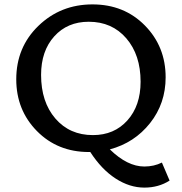

<svg xmlns="http://www.w3.org/2000/svg" viewBox="-20 -685 827 874"><path d="M717 55 752 137Q702 169 637 169Q570 169 506 127.5Q442 86 391 7H385Q242 7 148 -88.5Q54 -184 54 -324Q54 -470 155 -567.5Q256 -665 401 -665Q545 -665 639.5 -569Q734 -473 734 -333Q734 -214 663 -124.5Q592 -35 480 -5Q560 73 637 73Q681 73 717 55ZM167 -344Q167 -221 232 -145.5Q297 -70 403 -70Q500 -70 560 -137Q620 -204 620 -313Q620 -435 555 -510.5Q490 -586 384 -586Q287 -586 227 -519.5Q167 -453 167 -344Z"/></svg>

Font: EauTest Semibold
Style: Regular
Weight: 600
Designer: Christian Thalmann (Catharsis Fonts)
Version: Version 0.001;PS 000.001;hotconv 1.0.88;makeotf.lib2.5.64775